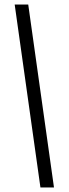

<svg xmlns="http://www.w3.org/2000/svg" viewBox="-20 -770 304 850"><path d="M45 -750H105L219 60H159Z"/></svg>

Font: Instrument Sans Condensed
Style: Regular
Weight: 400
Width: 3
Designer: Rodrigo Fuenzalida
Foundry: fragTYPE
Version: Version 1.000;gftools[0.9.28]